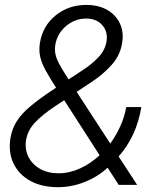

<svg xmlns="http://www.w3.org/2000/svg" viewBox="-20 -755 653 784"><path d="M216.8 9.3Q150.4 9.3 103.5 -16.6Q56.6 -42.5 34.9 -88.1Q13.2 -133.8 22.9 -192.9Q29.3 -229.5 48.1 -259.5Q66.9 -289.6 103.3 -320.3Q139.6 -351.1 198.7 -390.1L209 -397Q182.1 -438.5 165.8 -468.5Q149.4 -498.5 143.8 -524.9Q138.2 -551.3 143.1 -580.6Q154.8 -649.9 207.5 -692.4Q260.3 -734.9 332.5 -734.9Q382.3 -734.9 417.7 -714.6Q453.1 -694.3 469.7 -658.9Q486.3 -623.5 478.5 -578.6Q470.7 -529.3 436.5 -490.7Q402.3 -452.1 355 -420.9L293 -379.9L430.2 -168.9Q454.1 -201.7 471.2 -239.5Q488.3 -277.3 495.6 -317.9H557.1Q537.6 -198.2 464.4 -116.2L540 0H464.8L419.4 -70.3Q378.9 -32.7 325.4 -11.7Q272 9.3 216.8 9.3ZM386.7 -121.1 242.2 -345.7 207 -322.8Q152.3 -286.1 122.8 -254.6Q93.3 -223.1 86.4 -183.1Q80.6 -146 95.9 -115Q111.3 -84 143.3 -65.7Q175.3 -47.4 218.8 -47.4Q263.2 -47.4 306.6 -67.1Q350.1 -86.9 386.7 -121.1ZM260.3 -430.7 323.7 -472.7Q356.4 -494.1 382.8 -522.2Q409.2 -550.3 415 -585.9Q421.4 -625.5 397.7 -652.3Q374 -679.2 331.5 -679.2Q286.1 -679.2 249.8 -648.7Q213.4 -618.2 205.6 -570.8Q200.7 -539.1 214.1 -509.8Q227.5 -480.5 260.3 -430.7Z"/></svg>

Font: Inter Display Light
Style: Italic
Weight: 300
Italic angle: -9.39999°
Designer: Rasmus Andersson
Foundry: rsms
Version: Version 4.000;git-a52131595